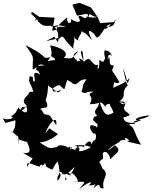

<svg xmlns="http://www.w3.org/2000/svg" viewBox="-68 -1241 1088 1369"><path d="M252 -413C232 -464 203 -496 188 -423C224 -509 281 -441 267 -506C244 -542 270 -511 275 -631C352 -579 342 -570 369 -600C278 -564 297 -625 356 -634C408 -589 381 -595 412 -671C467 -642 445 -627 449 -672C454 -634 430 -663 441 -657C486 -610 477 -676 548 -676C501 -598 539 -663 513 -586C552 -565 545 -594 598 -587C532 -557 612 -570 572 -498C658 -497 640 -539 689 -472C667 -501 732 -505 715 -497C708 -496 727 -483 741 -438C693 -409 674 -416 639 -524C642 -462 582 -457 625 -416C591 -399 608 -418 595 -386C618 -365 636 -329 641 -396C617 -359 634 -313 618 -338C554 -373 569 -312 605 -283C607 -315 633 -251 600 -235C619 -268 576 -214 584 -196C590 -245 557 -244 529 -193C480 -213 448 -174 457 -73C502 -191 518 -179 466 -203C484 -208 569 -209 577 -188C479 -145 513 -167 423 -184C423 -173 465 -214 432 -170C444 -217 399 -183 430 -176C409 -209 338 -212 341 -193C291 -187 300 -168 214 -226C265 -225 335 -271 345 -286C307 -309 277 -334 289 -311C296 -308 295 -357 256 -287C264 -336 344 -443 333 -348L286 -419L237 -429ZM47 -413C2 -391 59 -440 37 -330C15 -295 37 -294 9 -299C27 -315 46 -251 115 -251C43 -281 65 -302 66 -206C58 -274 52 -242 125 -229C144 -184 164 -139 95 -152C107 -147 130 -128 189 -99C237 -149 188 -75 195 -166C175 -113 162 -117 127 -53C114 -106 172 -58 217 -53C216 -83 265 -57 203 -50C270 -58 243 -107 262 -53C331 -13 291 -34 343 -90C376 20 333 9 343 29C324 79 390 1 352 -9C361 -32 398 6 442 9C382 -50 386 7 387 1C419 9 380 54 407 40C389 -9 421 41 364 -34C375 35 420 -7 466 -52C438 3 420 35 437 -11C469 0 521 79 453 49C519 70 569 26 495 108C608 24 584 70 562 81C622 84 621 50 599 100C667 43 620 111 671 101C652 28 724 8 658 -44C687 29 658 -68 640 -83C659 -122 675 -85 664 -146C673 -169 709 -160 719 -105C754 -145 786 -158 774 -182C739 -217 769 -211 702 -168C737 -218 811 -225 786 -250C781 -222 802 -258 846 -234C804 -248 823 -275 855 -238C822 -233 839 -232 938 -209C878 -305 899 -338 839 -355C843 -364 844 -341 835 -355C863 -339 835 -365 894 -355C872 -394 911 -368 940 -385C886 -394 964 -387 1000 -419C941 -413 866 -394 920 -376C872 -355 815 -363 812 -404C876 -414 877 -459 855 -417C857 -449 776 -438 843 -523C795 -478 866 -492 780 -517C858 -526 804 -469 786 -520C843 -562 784 -582 848 -636C838 -610 819 -710 809 -756C854 -644 830 -616 857 -686C823 -644 755 -625 738 -615C754 -691 737 -633 784 -653C721 -767 724 -718 745 -774C692 -773 730 -821 704 -837C712 -786 680 -848 722 -852C736 -816 732 -881 679 -882C660 -836 717 -834 632 -768C674 -812 691 -780 641 -814C641 -722 619 -745 632 -780C581 -761 585 -863 530 -799C505 -858 501 -904 523 -865C519 -845 528 -851 526 -808C472 -849 502 -803 538 -776C487 -842 477 -778 480 -813C472 -814 426 -850 493 -877C439 -826 461 -818 386 -829C430 -865 374 -901 289 -918C317 -829 280 -837 294 -842C343 -810 318 -832 323 -812C255 -811 263 -782 295 -841C295 -819 207 -839 269 -816C235 -844 219 -868 113 -919C184 -820 164 -853 165 -745C206 -762 205 -797 251 -774C179 -779 171 -730 224 -733C251 -752 166 -745 235 -848C176 -831 158 -808 220 -708C139 -760 202 -648 171 -661C154 -703 191 -678 144 -699C131 -640 150 -661 170 -585C111 -601 140 -518 163 -589C97 -543 86 -514 122 -490C105 -449 92 -520 74 -434C105 -500 45 -406 121 -482C142 -404 79 -454 63 -475C45 -438 45 -435 10 -410C51 -402 -18 -378 -48 -399L-30 -364L62 -389ZM567 -1116C561 -1158 580 -1133 608 -1121C637 -1129 618 -1103 550 -1124C542 -1087 509 -1146 490 -1121C527 -1066 464 -1085 440 -1105C442 -1058 402 -1074 412 -1118C334 -1053 305 -1026 380 -980C361 -1019 351 -1071 322 -1044C374 -1000 379 -1052 376 -1039L304 -1022L322 -1115L211 -1121L180 -1143L165 -1154C126 -1147 201 -1119 189 -1092C160 -1126 240 -1066 226 -1124C224 -1104 189 -1092 202 -1089C225 -1073 225 -1049 302 -1058C279 -1031 334 -1082 403 -1047C302 -1063 362 -1023 343 -945C356 -991 342 -959 297 -957C254 -944 246 -942 320 -979C367 -897 333 -967 357 -967C389 -1000 374 -968 455 -894C450 -941 479 -934 447 -1019C459 -946 490 -963 509 -941C463 -967 508 -976 516 -1022C527 -996 526 -1033 588 -952C578 -982 547 -1032 581 -1017C625 -983 582 -1020 621 -974C655 -974 675 -1067 723 -1068C666 -1001 666 -1059 715 -1051C762 -1055 758 -1133 747 -1084L647 -1076L627 -1121L580 -1188L499 -1221L448 -1208L481 -1129L553 -1143Z"/></svg>

Font: Hussar Lance
Style: Regular
Weight: 700
Foundry: Cannot Into Space Fonts, PlusOne Fonts
Version: Version 2.27